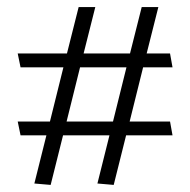

<svg xmlns="http://www.w3.org/2000/svg" viewBox="-20 -522 537 542"><path d="M427 -502 394 -371H460L467 -332H384L346 -179H460L467 -140H336L301 0L255 -4L289 -140H158L123 0L77 -4L111 -140H38L30 -179H121L159 -332H38L30 -371H169L202 -502H249L216 -371H347L380 -502ZM206 -332 168 -179H299L337 -332Z"/></svg>

Font: Palanquin Thin
Style: Regular
Weight: 250
Designer: Pria Ravichandran
Version: Version 1.001